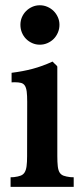

<svg xmlns="http://www.w3.org/2000/svg" viewBox="-20 -724 314 744"><path d="M210.4 -627.9Q210.4 -611.8 204.3 -597.7Q198.2 -583.5 188 -573.2Q177.7 -563 163.8 -556.9Q149.9 -550.8 134.3 -550.8Q118.7 -550.8 105 -556.9Q91.3 -563 81.1 -573.2Q70.8 -583.5 64.9 -597.7Q59.1 -611.8 59.1 -627.9Q59.1 -643.6 64.9 -657.2Q70.8 -670.9 81.1 -681.2Q91.3 -691.4 105 -697.5Q118.7 -703.6 134.3 -703.6Q149.9 -703.6 163.8 -697.5Q177.7 -691.4 188 -681.2Q198.2 -670.9 204.3 -657.2Q210.4 -643.6 210.4 -627.9ZM202.1 -119.6Q202.1 -94.7 203.9 -79.6Q205.6 -64.5 210.9 -55.7Q216.3 -46.9 226.3 -43.2Q236.3 -39.6 252.4 -37.6L265.6 -37.1V0H21V-37.1L33.7 -37.6Q50.3 -39.6 60.3 -43.5Q70.3 -47.4 75.7 -56.4Q81.1 -65.4 83 -80.3Q85 -95.2 85 -119.1L85.4 -329.1Q85.4 -354 83.5 -369.1Q81.5 -384.3 76.2 -392.3Q70.8 -400.4 61.3 -402.8Q51.8 -405.3 36.1 -405.3L24.9 -404.8V-441.9Q68.8 -447.3 106.4 -457.3Q144 -467.3 183.6 -485.4L191.4 -477.5Q194.8 -474.6 198 -471.4Q201.2 -468.3 202.1 -465.8Z"/></svg>

Font: Varendra
Style: Regular
Weight: 700
Designer: Jacob Thomas
Foundry: Bangla Type Foundry
Version: Version 1.008